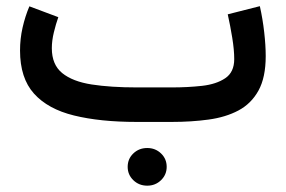

<svg xmlns="http://www.w3.org/2000/svg" viewBox="-20 -395 925 622"><path d="M393.6 145.5Q393.6 119.6 411.9 102.1Q430.2 84.5 457 84.5Q483.4 84.5 501.7 102.1Q520 119.6 520 145.5Q520 170.9 501.7 188.7Q483.4 206.5 457 206.5Q430.2 206.5 411.9 188.7Q393.6 170.9 393.6 145.5ZM536.1 0H422.9Q304.7 0 220 -20.8Q135.3 -41.5 90.1 -91.8Q44.9 -142.1 44.9 -231.4Q44.9 -269.5 53.2 -305.9Q61.5 -342.3 75.2 -374.5L168.9 -339.4Q161.1 -317.4 154.5 -290.3Q147.9 -263.2 147.9 -238.8Q147.9 -185.5 181.6 -158.2Q215.3 -130.9 277.1 -121.3Q338.9 -111.8 422.9 -111.8H537.1Q588.4 -111.8 634.5 -116.9Q680.7 -122.1 709.7 -141.6Q738.8 -161.1 738.8 -203.6Q738.8 -233.4 732.4 -272.5Q726.1 -311.5 717.8 -348.6L821.8 -375Q831.1 -333.5 835.9 -290.8Q840.8 -248 840.8 -213.4Q840.8 -144 817.4 -101.6Q793.9 -59.1 752.4 -37.1Q710.9 -15.1 655.5 -7.6Q600.1 0 536.1 0Z"/></svg>

Font: Vazirmatn RD UI Medium
Style: Regular
Weight: 500
Designer: Saber Rastikerdar
Foundry: Saber Rastikerdar
Version: Version 33.003